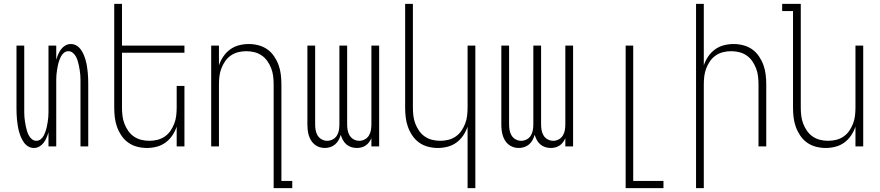

<svg xmlns="http://www.w3.org/2000/svg" viewBox="-20 -755 4540 990"><path d="M155 8Q139 8 125.5 0Q112 -8 103 -21Q94 -34 88 -48Q82 -62 78 -77Q74 -92 71.5 -107.5Q69 -123 67.5 -138.5Q66 -154 65.5 -169.5Q65 -185 65 -200V-520H105V-200Q105 -188 105 -175.5Q105 -163 106 -151Q107 -139 109 -126.5Q111 -114 113.5 -102Q116 -90 119.5 -78.5Q123 -67 129 -56Q135 -45 145 -37Q155 -29 167 -29Q180 -29 190 -37Q200 -45 205.5 -56Q211 -67 215 -78.5Q219 -90 221.5 -102Q224 -114 226 -126.5Q228 -139 229 -151Q230 -163 230 -175.5Q230 -188 230 -200V-520H270V-447Q274 -461 280 -475Q286 -489 295 -501Q304 -513 317 -520.5Q330 -528 345 -528Q361 -528 374.5 -520Q388 -512 397 -499Q406 -486 412 -472Q418 -458 422 -443Q426 -428 428.5 -412.5Q431 -397 432.5 -381.5Q434 -366 434.5 -350.5Q435 -335 435 -320V0H395V-320Q395 -332 395 -344.5Q395 -357 394 -369Q393 -381 391 -393.5Q389 -406 386.5 -418Q384 -430 380.5 -441.5Q377 -453 371 -464Q365 -475 355 -483Q345 -491 333 -491Q320 -491 310 -483Q300 -475 294.5 -464Q289 -453 285 -441.5Q281 -430 278.5 -418Q276 -406 274 -393.5Q272 -381 271 -369Q270 -357 270 -344.5Q270 -332 270 -320V0H230V-73Q226 -59 220 -45Q214 -31 205 -19Q196 -7 183 0.5Q170 8 155 8Z M737 8Q712 8 687 1.5Q662 -5 641.5 -19.5Q621 -34 606.5 -55.5Q592 -77 583.5 -100.5Q575 -124 572 -149.5Q569 -175 569 -200V-735H609V-520H931V-483H609V-200Q609 -179 611.5 -158Q614 -137 621.5 -117.5Q629 -98 641 -80.5Q653 -63 670.5 -51Q688 -39 708.5 -34Q729 -29 750 -29Q771 -29 791.5 -34Q812 -39 829.5 -51Q847 -63 859 -80.5Q871 -98 878.5 -117.5Q886 -137 888.5 -158Q891 -179 891 -200V-312H931V0H891V-102Q883 -78 868.5 -56.5Q854 -35 833.5 -20Q813 -5 788 1.5Q763 8 737 8Z M1391 215V-320Q1391 -341 1388.5 -362Q1386 -383 1378.5 -402.5Q1371 -422 1359 -439.5Q1347 -457 1329.5 -469Q1312 -481 1291.5 -486Q1271 -491 1250 -491Q1229 -491 1208.5 -486Q1188 -481 1170.5 -469Q1153 -457 1141 -439.5Q1129 -422 1121.5 -402.5Q1114 -383 1111.5 -362Q1109 -341 1109 -320V0H1069V-520H1109V-418Q1117 -442 1131.5 -463.5Q1146 -485 1166.5 -500Q1187 -515 1212 -521.5Q1237 -528 1263 -528Q1288 -528 1313 -521.5Q1338 -515 1358.5 -500.5Q1379 -486 1393.5 -464.5Q1408 -443 1416.5 -419.5Q1425 -396 1428 -370.5Q1431 -345 1431 -320V178H1487V215Z M1655 8Q1640 8 1626.5 3.5Q1613 -1 1602 -10Q1591 -19 1583.5 -31.5Q1576 -44 1572 -57.5Q1568 -71 1566.5 -85Q1565 -99 1565 -114V-520H1605V-114Q1605 -99 1607.5 -84Q1610 -69 1618 -56Q1626 -43 1639.5 -36Q1653 -29 1667 -29Q1682 -29 1695.5 -36Q1709 -43 1717 -56Q1725 -69 1727.5 -84Q1730 -99 1730 -114V-520H1770V-114Q1770 -99 1772.5 -84Q1775 -69 1783 -56Q1791 -43 1804.5 -36Q1818 -29 1833 -29Q1847 -29 1860.5 -36Q1874 -43 1882 -56Q1890 -69 1892.5 -84Q1895 -99 1895 -114V-520H1935V0H1895V-42Q1890 -31 1882.5 -21Q1875 -11 1865 -4.5Q1855 2 1843.5 5Q1832 8 1820 8Q1805 8 1791 3.5Q1777 -1 1766 -10.5Q1755 -20 1748 -33Q1741 -46 1737 -60Q1733 -46 1726 -33Q1719 -20 1708 -10.5Q1697 -1 1683 3.5Q1669 8 1655 8Z M2391 215V-102Q2383 -78 2368.5 -56.5Q2354 -35 2333.5 -20Q2313 -5 2288 1.5Q2263 8 2237 8Q2212 8 2187 1.5Q2162 -5 2141.5 -19.5Q2121 -34 2106.5 -55.5Q2092 -77 2083.5 -100.5Q2075 -124 2072 -149.5Q2069 -175 2069 -200V-735H2109V-200Q2109 -179 2111.5 -158Q2114 -137 2121.5 -117.5Q2129 -98 2141 -80.5Q2153 -63 2170.5 -51Q2188 -39 2208.5 -34Q2229 -29 2250 -29Q2271 -29 2291.5 -34Q2312 -39 2329.5 -51Q2347 -63 2359 -80.5Q2371 -98 2378.5 -117.5Q2386 -137 2388.5 -158Q2391 -179 2391 -200V-520H2431V215Z M2655 8Q2640 8 2626.5 3.5Q2613 -1 2602 -10Q2591 -19 2583.5 -31.5Q2576 -44 2572 -57.5Q2568 -71 2566.5 -85Q2565 -99 2565 -114V-520H2605V-114Q2605 -99 2607.5 -84Q2610 -69 2618 -56Q2626 -43 2639.5 -36Q2653 -29 2667 -29Q2682 -29 2695.5 -36Q2709 -43 2717 -56Q2725 -69 2727.5 -84Q2730 -99 2730 -114V-520H2770V-114Q2770 -99 2772.5 -84Q2775 -69 2783 -56Q2791 -43 2804.5 -36Q2818 -29 2833 -29Q2847 -29 2860.5 -36Q2874 -43 2882 -56Q2890 -69 2892.5 -84Q2895 -99 2895 -114V-520H2935V0H2895V-42Q2890 -31 2882.5 -21Q2875 -11 2865 -4.5Q2855 2 2843.5 5Q2832 8 2820 8Q2805 8 2791 3.5Q2777 -1 2766 -10.5Q2755 -20 2748 -33Q2741 -46 2737 -60Q2733 -46 2726 -33Q2719 -20 2708 -10.5Q2697 -1 2683 3.5Q2669 8 2655 8Z M3206 215V-520H3245V178H3401V215Z M3569 215V-735H3609V-418Q3617 -442 3631.5 -463.5Q3646 -485 3666.5 -500Q3687 -515 3712 -521.5Q3737 -528 3763 -528Q3788 -528 3813 -521.5Q3838 -515 3858.5 -500.5Q3879 -486 3893.5 -464.5Q3908 -443 3916.5 -419.5Q3925 -396 3928 -370.5Q3931 -345 3931 -320V0H3891V-320Q3891 -341 3888.5 -362Q3886 -383 3878.5 -402.5Q3871 -422 3859 -439.5Q3847 -457 3829.5 -469Q3812 -481 3791.5 -486Q3771 -491 3750 -491Q3729 -491 3708.5 -486Q3688 -481 3670.5 -469Q3653 -457 3641 -439.5Q3629 -422 3621.5 -402.5Q3614 -383 3611.5 -362Q3609 -341 3609 -320V215Z M4237 8Q4212 8 4187 1.5Q4162 -5 4141.5 -19.5Q4121 -34 4106.5 -55.5Q4092 -77 4083.5 -100.5Q4075 -124 4072 -149.5Q4069 -175 4069 -200V-698H4013V-735H4109V-200Q4109 -179 4111.5 -158Q4114 -137 4121.5 -117.5Q4129 -98 4141 -80.5Q4153 -63 4170.5 -51Q4188 -39 4208.5 -34Q4229 -29 4250 -29Q4271 -29 4291.5 -34Q4312 -39 4329.5 -51Q4347 -63 4359 -80.5Q4371 -98 4378.5 -117.5Q4386 -137 4388.5 -158Q4391 -179 4391 -200V-520H4431V0H4391V-102Q4383 -78 4368.5 -56.5Q4354 -35 4333.5 -20Q4313 -5 4288 1.5Q4263 8 4237 8Z"/></svg>

Font: Iosevka Extralight
Style: Regular
Weight: 200
Monospace: yes
Designer: Belleve Invis
Foundry: Belleve Invis
Version: Version 32.0.1; ttfautohint (v1.8.4)